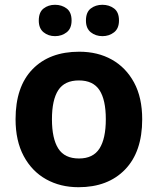

<svg xmlns="http://www.w3.org/2000/svg" viewBox="-20 -772 659 802"><path d="M574 -273.7Q574 -138 502.5 -64Q431 10 308 10Q232.1 10 172.8 -23.1Q113.4 -56.2 79.2 -119.8Q45 -183.4 45 -274Q45 -410 116 -483Q187 -556 311 -556Q388.4 -556 447.2 -523Q506 -490 540 -427.3Q574 -364.5 574 -273.7ZM197 -274Q197 -193 223.5 -151.5Q250 -110 309.9 -110Q369 -110 395.5 -151.5Q422 -193 422 -274Q422 -355 395.5 -395.5Q369 -436 309.5 -436Q250 -436 223.5 -395.5Q197 -355 197 -274ZM142 -686Q142 -721 162 -736.5Q182 -752 209.9 -752Q237.8 -752 258.4 -736.6Q279 -721.2 279 -686.4Q279 -653 258.4 -637Q237.8 -621 209.9 -621Q182 -621 162 -637.2Q142 -653.5 142 -686ZM339 -686Q339 -721 359.1 -736.5Q379.3 -752 407.6 -752Q436 -752 456.5 -736.6Q477 -721.2 477 -686.4Q477 -653 456.4 -637Q435.9 -621 408 -621Q379.5 -621 359.2 -637.2Q339 -653.5 339 -686Z"/></svg>

Font: Noto Sans New Tai Lue
Style: Regular
Weight: 400
Designer: Monotype Design Team
Foundry: Monotype Imaging Inc.
Version: Version 2.003